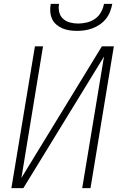

<svg xmlns="http://www.w3.org/2000/svg" viewBox="-20 -975 640 995"><path d="M39 0 161 -735H203L91 -53L508 -735H570L449 0H406L519 -682L101 0ZM379 -815Q359 -815 339.5 -818Q320 -821 302.5 -828.5Q285 -836 271 -848.5Q257 -861 249.5 -878Q242 -895 240.5 -915Q239 -935 243 -955H286Q282 -933 287 -912Q292 -891 307 -877.5Q322 -864 342.5 -858.5Q363 -853 385 -853Q407 -853 430 -858.5Q453 -864 472.5 -877.5Q492 -891 503.5 -912Q515 -933 519 -955H562Q558 -935 550.5 -915Q543 -895 529.5 -878Q516 -861 498 -848.5Q480 -836 460 -828.5Q440 -821 419.5 -818Q399 -815 379 -815Z"/></svg>

Font: Iosevka SS04 XLt Ex
Style: Italic
Weight: 200
Width: 7
Italic angle: -9°
Monospace: yes
Designer: Belleve Invis
Foundry: Belleve Invis
Version: Version 19.0.0; ttfautohint (v1.8.4)